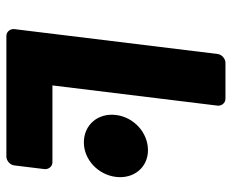

<svg xmlns="http://www.w3.org/2000/svg" viewBox="-84 -636 744 617"><g transform="rotate(90 288.5 -327.0)"><path d="M73 0C72 11 80 25 95 25H483C494 25 509 15 511 0L523 -98C524 -109 516 -123 501 -123H254L319 -654C320 -665 312 -679 297 -679H181C170 -679 155 -669 153 -654ZM349 -327C342 -269 381 -224 437 -224C493 -224 541 -270 548 -327C555 -384 518 -430 462 -430C406 -430 356 -385 349 -327Z"/></g></svg>

Font: Falling Sky
Style: BlkObl
Weight: 900
Designer: Paul D. Hunt
Foundry: Adobe Systems Incorporated
Version: Version 1.02